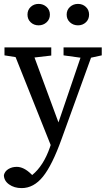

<svg xmlns="http://www.w3.org/2000/svg" viewBox="-24 -716 552 985"><path d="M416.5 -601.5Q400 -586 376 -586Q352 -586 335 -601.5Q318 -617 318 -641Q318 -665 335 -680.5Q352 -696 376 -696Q400 -696 416.5 -680.5Q433 -665 433 -641Q433 -617 416.5 -601.5ZM215 -601.5Q198 -586 174 -586Q150 -586 133.5 -601.5Q117 -617 117 -641Q117 -665 133.5 -680.5Q150 -696 174 -696Q198 -696 215 -680.5Q232 -665 232 -641Q232 -617 215 -601.5ZM498 -473V-432L443 -420L292 -3Q244 131 196.5 190Q149 249 87 249Q49 249 22.5 230Q-4 211 -4 182Q1 162 19.5 151Q38 140 62 140Q98 140 136 177L141 182Q199 135 232 40L236 28L56 -423L-1 -432V-473H239V-431L153 -421L276 -88L389 -420L302 -432V-473Z"/></svg>

Font: TypoPRO Source Serif Pro
Style: Regular
Weight: 400
Designer: Frank Grießhammer
Foundry: Adobe Systems Incorporated
Version: Version 1.017;PS 1.0;hotconv 1.0.79;makeotf.lib2.5.61930